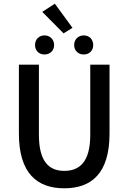

<svg xmlns="http://www.w3.org/2000/svg" viewBox="-20 -1004 693 1036"><path d="M323 -824 371 -854 276 -984 208 -940ZM169 -761C169 -731 190 -710 220 -710C250 -710 272 -731 272 -761C272 -791 250 -813 220 -813C190 -813 169 -791 169 -761ZM380 -761C380 -731 402 -710 432 -710C462 -710 483 -731 483 -761C483 -791 462 -813 432 -813C402 -813 380 -791 380 -761ZM82 -283C82 -69 180 12 327 12C474 12 571 -69 571 -283V-655H467V-276C467 -130 409 -82 327 -82C246 -82 190 -130 190 -276V-655H82Z"/></svg>

Font: Cambridge Sans Medium
Style: Regular
Weight: 500
Version: Version 2.020;PS 002.020;hotconv 1.0.88;makeotf.lib2.5.64775